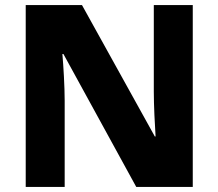

<svg xmlns="http://www.w3.org/2000/svg" viewBox="-20 -734 858 754"><path d="M737 0V-714H584V-374C584 -322 588 -241 591 -198H588L302 -714H81V0H234V-338C234 -395 229 -476 225 -522H229L515 0Z"/></svg>

Font: Noto Sans Thai Looped ExtraBold
Style: Regular
Weight: 800
Designer: Cadson Demak Team
Foundry: Cadson Demak Co., Ltd.
Version: Version 1.001